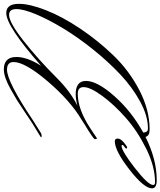

<svg xmlns="http://www.w3.org/2000/svg" viewBox="47 -876 857 1026"><g transform="rotate(90 476.0 -362.5)"><path d="M42 18Q82 18 179.5 -58.5Q277 -135 380 -238Q452 -310 527 -347Q491 -338 466 -338Q395 -338 395 -393Q395 -453 476 -544.5Q557 -636 671 -699Q670 -712 665.5 -718Q661 -724 647 -724Q582 -724 505.5 -682.5Q429 -641 360 -576Q291 -511 226.5 -430.5Q162 -350 115 -272.5Q68 -195 39.5 -127.5Q11 -60 11 -21Q11 18 42 18ZM654 -733Q689 -733 694 -711Q814 -771 925 -771Q969 -771 969 -746Q969 -703 868.5 -625Q768 -547 717 -547Q703 -547 703 -562.5Q703 -578 724 -595.5Q745 -613 750.5 -613Q756 -613 756 -608.5Q756 -604 746.5 -598Q737 -592 737 -587.5Q737 -583 741 -583Q769 -583 860 -654Q951 -725 951 -752Q951 -762 936 -762Q853 -762 758.5 -715.5Q664 -669 593 -606.5Q522 -544 475 -480Q428 -416 428 -380Q428 -349 464 -349Q546 -349 648 -416Q662 -425 677.5 -435.5Q693 -446 696.5 -448.5Q700 -451 703 -451Q706 -451 706 -440Q706 -433 628 -386L603 -370Q499 -308 396.5 -187.5Q294 -67 294 -6Q294 29 335 29Q399 29 606 -110L673 -152Q680 -156 688 -156Q696 -156 696 -154Q696 -152 693 -150L621 -106Q612 -100 565 -68.5Q518 -37 498 -24.5Q478 -12 442 8Q375 46 334 46Q267 46 267 -21Q267 -79 314 -153Q103 33 32 33Q-17 33 -17 -35Q-17 -92 17 -179Q51 -266 115 -361.5Q179 -457 259.5 -540.5Q340 -624 445 -678.5Q550 -733 654 -733Z"/></g></svg>

Font: Herr Von Muellerhoff
Style: Regular
Weight: 400
Version: Version 1.000